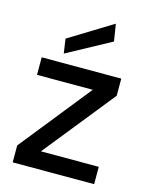

<svg xmlns="http://www.w3.org/2000/svg" viewBox="-113 -815 693 888"><g transform="rotate(15 234.0 -371.5)"><path d="M35 0V-81L306 -420H39V-504H420V-422L148 -83H425V0ZM133 -547 123 -616 330 -743 343 -661Z"/></g></svg>

Font: DM Sans Medium
Style: Regular
Weight: 500
Designer: Colophon Foundry, Jonny Pinhorn
Foundry: Colophon Foundry
Version: Version 4.004; ttfautohint (v1.8.4.7-5d5b)